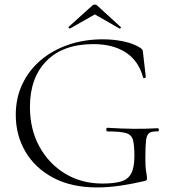

<svg xmlns="http://www.w3.org/2000/svg" viewBox="-20 -808 753 840"><path d="M404 12Q292 12 212.5 -30.5Q133 -73 91 -145Q49 -217 49 -305Q49 -379 77.5 -439.5Q106 -500 157.5 -544Q209 -588 278.5 -612Q348 -636 430 -636Q478 -636 522 -626.5Q566 -617 595 -598Q604 -591 604.5 -587Q605 -583 606 -575L618 -470Q618 -468 612.5 -466.5Q607 -465 606 -469Q587 -541 531 -578Q475 -615 389 -615Q256 -615 183.5 -541.5Q111 -468 111 -340Q111 -242 152.5 -166.5Q194 -91 265.5 -48Q337 -5 428 -5Q479 -5 509.5 -14Q540 -23 554 -49Q568 -75 568 -126Q568 -174 561.5 -196.5Q555 -219 530.5 -226Q506 -233 451 -233Q445 -233 445 -241Q445 -249 450 -249Q512 -245 563 -244.5Q614 -244 670 -247Q675 -247 675 -240Q675 -233 670 -233Q645 -234 633.5 -226.5Q622 -219 619 -194Q616 -169 616 -116Q616 -83 618 -67Q620 -51 621.5 -43.5Q623 -36 623 -28Q623 -22 621 -20Q619 -18 612 -16Q562 -4 508 4Q454 12 404 12ZM280 -690 383 -783Q388 -788 395 -788Q402 -788 406 -783L508 -690Q511 -689 508 -685.5Q505 -682 503 -683L395 -745L286 -683Q285 -682 281.5 -685.5Q278 -689 280 -690Z"/></svg>

Font: Cormorant Light Light
Style: Regular
Weight: 300
Version: Version 4.000